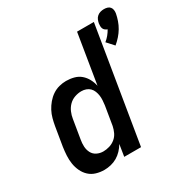

<svg xmlns="http://www.w3.org/2000/svg" viewBox="-176 -915 1035 1069"><g transform="rotate(-30 341.5 -380.5)"><path d="M591 -561 551 -605Q566 -617 577.5 -631Q589 -645 598 -661Q590 -664 583.5 -669Q577 -674 574 -681.5Q571 -689 571 -697.5Q571 -706 572 -714Q574 -725 578.5 -736Q583 -747 592.5 -755Q602 -763 613.5 -766Q625 -769 636 -769Q647 -769 657.5 -766Q668 -763 674.5 -755Q681 -747 682.5 -736Q684 -725 682 -714Q678 -693 670.5 -671.5Q663 -650 651.5 -630.5Q640 -611 624.5 -593.5Q609 -576 591 -561ZM192 8Q165 8 140 0.5Q115 -7 96.5 -24Q78 -41 67 -64.5Q56 -88 52 -113.5Q48 -139 49.5 -166Q51 -193 55 -220L75 -341Q79 -364 85 -386.5Q91 -409 102 -430Q113 -451 129 -470Q145 -489 165 -502.5Q185 -516 208 -522Q231 -528 253 -528Q279 -528 303.5 -521.5Q328 -515 346 -499.5Q364 -484 375.5 -462.5Q387 -441 392 -417L444 -735H552L431 0H323L335 -76Q324 -57 308.5 -40.5Q293 -24 274 -13Q255 -2 233.5 3Q212 8 192 8ZM238 -84Q257 -84 277.5 -90Q298 -96 314.5 -109.5Q331 -123 340 -142Q349 -161 353 -181L373 -302Q375 -318 376 -333.5Q377 -349 375 -363.5Q373 -378 367.5 -392Q362 -406 352 -416Q342 -426 328 -431Q314 -436 298 -436Q277 -436 255.5 -428.5Q234 -421 218 -405Q202 -389 193 -368Q184 -347 181 -326L161 -205Q157 -183 158 -161.5Q159 -140 168.5 -121.5Q178 -103 197 -93.5Q216 -84 238 -84Z"/></g></svg>

Font: Iosevka SmBd Ex Obl
Style: Regular
Weight: 600
Width: 7
Italic angle: -9°
Monospace: yes
Designer: Belleve Invis
Foundry: Belleve Invis
Version: Version 32.5.0; ttfautohint (v1.8.4)